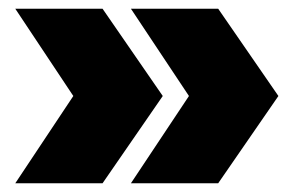

<svg xmlns="http://www.w3.org/2000/svg" viewBox="-20 -494 683 440"><path d="M15 -74 148 -274 15 -474H215L353 -274L215 -74ZM280 -74 413 -274 280 -474H480L618 -274L480 -74Z"/></svg>

Font: Montserrat Alternates Black
Style: Regular
Weight: 900
Designer: Julieta Ulanovsky
Foundry: Julieta Ulanovsky
Version: Version 7.200